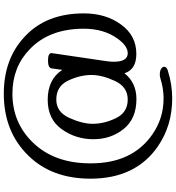

<svg xmlns="http://www.w3.org/2000/svg" viewBox="21 -733 909 991"><g transform="rotate(-90 475.5 -237.5)"><path d="M462.9 196.8Q322.3 196.8 214.4 122.1Q48.8 7.3 48.8 -225.1Q48.8 -424.8 168 -545.9Q291.5 -672.4 487.3 -672.4Q669.9 -672.4 785.6 -561Q901.9 -450.7 901.9 -259.3Q901.9 -146.5 845.2 -68.4Q788.1 11.7 692.9 11.7Q611.8 11.7 592.8 -49.8Q544.4 12.2 459.5 12.2Q358.4 12.2 305.4 -53.7Q252.4 -119.6 252.4 -210Q252.4 -301.3 304.2 -373.5Q356 -445.8 456.1 -445.8Q561 -445.8 610.4 -370.6L617.7 -424.3Q620.1 -444.3 657.7 -444.3Q699.2 -444.3 696.8 -424.3L655.8 -146Q652.3 -122.1 652.3 -105Q652.3 -32.7 696.3 -32.7Q733.9 -32.7 771.5 -85Q822.8 -155.8 822.8 -259.3Q822.8 -437.5 716.8 -538.6Q624.5 -627.9 487.3 -627.9Q339.4 -627.9 237.3 -524.4Q127.9 -413.1 127.9 -225.6Q127 -10.3 276.4 93.8Q359.4 152.3 463.4 152.3Q514.6 152.3 566.9 135.7Q575.7 132.8 586.9 132.8Q609.9 132.8 621.1 144Q626.5 149.4 626.5 154.8Q626.5 168.5 606.4 174.3Q535.2 196.8 462.9 196.8ZM457.5 -32.7Q522.5 -32.7 553.2 -98.9Q584 -165 584 -219.7Q584 -279.3 554.9 -340.3Q525.9 -401.4 457.5 -401.4Q393.1 -401.9 362.5 -334.5Q332 -267.1 332 -213.4Q332 -153.8 361.3 -93.3Q390.6 -32.7 457.5 -32.7Z"/></g></svg>

Font: Gayathri
Style: Regular
Weight: 400
Designer: Binoy Dominic <binoy.domenic@gmail.com>
Foundry: SMC
Version: Version 1.000